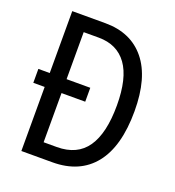

<svg xmlns="http://www.w3.org/2000/svg" viewBox="-130 -883 840 921"><g transform="rotate(20 290.0 -423.0)"><path d="M251 -780Q382 -780 454.5 -691Q527 -602 527 -431Q527 -251 453 -158.5Q379 -66 240 -66H82V-393H24V-464H82V-780ZM245 -704H168V-464H289V-393H168V-142H235Q339 -142 388.5 -214Q438 -286 438 -428Q438 -567 388.5 -635.5Q339 -704 245 -704Z"/></g></svg>

Font: Noto Sans Malayalam UI Condensed
Style: Regular
Weight: 400
Width: 3
Designer: Jelle Bosma - Monotype Design Team
Foundry: Monotype Imaging Inc.
Version: Version 2.104; ttfautohint (v1.8.4.7-5d5b)